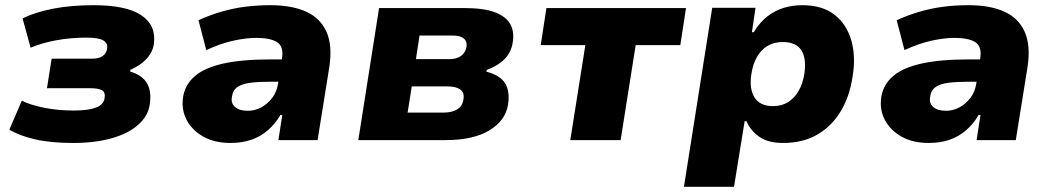

<svg xmlns="http://www.w3.org/2000/svg" viewBox="-20 -540 4054 740"><path d="M262 11Q175 11 115 -3Q55 -17 16 -40L64 -152Q98 -135 151 -124.5Q204 -114 265 -114Q319 -114 349 -125Q379 -136 383 -161Q387 -184 373 -192Q359 -200 329 -200H161L179 -314H338Q361 -314 375.5 -324Q390 -334 393 -353Q396 -373 378.5 -384Q361 -395 312 -395Q252 -395 195.5 -384.5Q139 -374 98 -356L67 -469Q115 -493 184.5 -506.5Q254 -520 341 -520Q467 -520 525 -481Q583 -442 573 -370Q570 -349 558 -330.5Q546 -312 527 -297Q508 -282 482 -271V-264Q527 -251 546 -220Q565 -189 557 -136Q550 -92 512 -58.5Q474 -25 410 -7Q346 11 262 11Z M869 11Q807 11 763.5 -13.5Q720 -38 699 -78.5Q678 -119 686 -168Q694 -215 731.5 -247Q769 -279 840.5 -295Q912 -311 1022 -311H1090L1077 -225H1022Q977 -225 945 -221Q913 -217 895 -204.5Q877 -192 874 -167Q869 -143 885.5 -128Q902 -113 935 -113Q962 -113 986.5 -126Q1011 -139 1029 -162.5Q1047 -186 1052 -219L1067 -316Q1074 -360 1048.5 -377Q1023 -394 967 -394Q929 -394 880.5 -383.5Q832 -373 775 -347L745 -462Q789 -482 833.5 -495Q878 -508 924.5 -514Q971 -520 1022 -520Q1105 -520 1160 -495Q1215 -470 1238.5 -417Q1262 -364 1249 -280L1204 0H1053L1068 -97H1061Q1041 -63 1013 -38.5Q985 -14 949 -1.5Q913 11 869 11Z M1361 0 1441 -509H1768Q1845 -509 1888 -492.5Q1931 -476 1947 -446.5Q1963 -417 1956 -376Q1953 -353 1940.5 -332.5Q1928 -312 1907 -297Q1886 -282 1857 -271L1854 -264Q1908 -250 1927 -218.5Q1946 -187 1938 -136Q1928 -75 1866 -37.5Q1804 0 1697 0ZM1551 -106H1689Q1721 -106 1741.5 -118Q1762 -130 1766 -156Q1771 -183 1754 -195Q1737 -207 1705 -207H1567ZM1583 -312H1712Q1740 -312 1757 -324.5Q1774 -337 1778 -359Q1781 -381 1767 -392Q1753 -403 1726 -403H1597Z M2178 0 2236 -366H2064L2086 -509H2624L2602 -366H2430L2372 0Z M2616 180 2725 -510H2892L2878 -416H2885Q2909 -455 2938.5 -477.5Q2968 -500 3001.5 -510Q3035 -520 3072 -520Q3149 -520 3196 -483.5Q3243 -447 3261 -384.5Q3279 -322 3266 -245Q3255 -169 3220.5 -111.5Q3186 -54 3130.5 -21.5Q3075 11 2997 11Q2941 11 2907 -12.5Q2873 -36 2857 -73H2850L2809 180ZM2959 -131Q2993 -131 3017.5 -146.5Q3042 -162 3058 -189.5Q3074 -217 3080 -255Q3089 -313 3069 -345.5Q3049 -378 2997 -378Q2964 -378 2939 -363.5Q2914 -349 2898 -321.5Q2882 -294 2876 -255Q2867 -198 2888 -164.5Q2909 -131 2959 -131Z M3560 11Q3498 11 3454.5 -13.5Q3411 -38 3390 -78.5Q3369 -119 3377 -168Q3385 -215 3422.5 -247Q3460 -279 3531.5 -295Q3603 -311 3713 -311H3781L3768 -225H3713Q3668 -225 3636 -221Q3604 -217 3586 -204.5Q3568 -192 3565 -167Q3560 -143 3576.5 -128Q3593 -113 3626 -113Q3653 -113 3677.5 -126Q3702 -139 3720 -162.5Q3738 -186 3743 -219L3758 -316Q3765 -360 3739.5 -377Q3714 -394 3658 -394Q3620 -394 3571.5 -383.5Q3523 -373 3466 -347L3436 -462Q3480 -482 3524.5 -495Q3569 -508 3615.5 -514Q3662 -520 3713 -520Q3796 -520 3851 -495Q3906 -470 3929.5 -417Q3953 -364 3940 -280L3895 0H3744L3759 -97H3752Q3732 -63 3704 -38.5Q3676 -14 3640 -1.5Q3604 11 3560 11Z"/></svg>

Font: Nunito Sans 6pt Black
Style: Italic
Weight: 900
Italic angle: -9°
Version: Version 3.101;gftools[0.9.27]